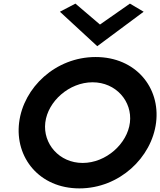

<svg xmlns="http://www.w3.org/2000/svg" viewBox="-20 -1031 888 1064"><path d="M312 -966 519 -775 776 -966 700 -1011 534 -895 398 -1011ZM231 -352C245 -469 363 -575 493 -575C623 -575 714 -469 700 -352C686 -235 568 -128 438 -128C308 -128 217 -235 231 -352ZM86 -352C62 -158 198 13 420 13C642 13 821 -158 845 -352C869 -546 732 -715 510 -715C288 -715 110 -546 86 -352Z"/></svg>

Font: Bluebird
Style: ExtObl
Weight: 400
Designer: Jasper
Foundry: Cannot Into Space Fonts
Version: Version 0.98